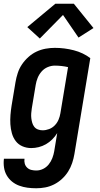

<svg xmlns="http://www.w3.org/2000/svg" viewBox="-38 -784 533 1027"><path d="M156 223Q132 223 109 220Q86 217 64.5 209Q43 201 26 187Q9 173 -2 154Q-13 135 -16.5 112Q-20 89 -17 65H93Q91 79 94.5 91.5Q98 104 107.5 113Q117 122 130 125Q143 128 156 128Q175 128 192.5 119.5Q210 111 222.5 95.5Q235 80 242 61.5Q249 43 252 25L268 -72Q257 -54 241.5 -38.5Q226 -23 207.5 -12.5Q189 -2 169 3Q149 8 129 8Q104 8 82 -1.5Q60 -11 46 -29.5Q32 -48 25.5 -71.5Q19 -95 17.5 -119.5Q16 -144 18 -169Q20 -194 24 -219L45 -345Q49 -369 57 -393.5Q65 -418 79.5 -439.5Q94 -461 114 -479Q134 -497 157.5 -508Q181 -519 206 -523.5Q231 -528 255 -528Q307 -528 357 -515Q407 -502 445 -473L360 40Q356 64 348 88Q340 112 326.5 133.5Q313 155 293.5 173Q274 191 251 202.5Q228 214 204 218.5Q180 223 156 223ZM190 -87Q207 -87 224.5 -93.5Q242 -100 255 -113.5Q268 -127 275 -143.5Q282 -160 285 -178L326 -425Q309 -429 291 -431Q273 -433 255 -433Q236 -433 217 -425Q198 -417 184.5 -401.5Q171 -386 163.5 -367.5Q156 -349 153 -330L132 -204Q130 -191 129 -177.5Q128 -164 129.5 -151.5Q131 -139 134.5 -127Q138 -115 145.5 -105.5Q153 -96 165 -91.5Q177 -87 190 -87ZM175 -578 108 -639 258 -764H357L462 -634L382 -583L299 -704Z"/></svg>

Font: Iosevka QP
Style: Bold Italic
Weight: 700
Italic angle: -9°
Designer: Belleve Invis
Foundry: Belleve Invis
Version: Version 20.0.0; ttfautohint (v1.8.4)